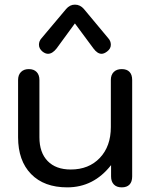

<svg xmlns="http://www.w3.org/2000/svg" viewBox="-20 -798 652 828"><path d="M58 -206V-453Q58 -475 70.5 -487.5Q83 -500 104 -500Q126 -500 138 -487.5Q150 -475 150 -453V-206Q150 -140 185.5 -103.5Q221 -67 285 -67Q363 -67 410.5 -117Q458 -167 458 -250V-453Q458 -475 470.5 -487.5Q483 -500 505 -500Q527 -500 538.5 -488Q550 -476 550 -453V-37Q550 -14 538.5 -2Q527 10 505 10Q483 10 471 -2.5Q459 -15 459 -37V-86Q384 10 270 10Q170 10 114 -47.5Q58 -105 58 -206ZM148 -605Q148 -621 159 -633L265 -759Q281 -778 303 -778Q326 -778 342 -759L447 -633Q458 -621 458 -605Q458 -588 442 -576Q429 -566 418 -566Q400 -566 383 -589L303 -697L224 -589Q206 -566 187 -566Q176 -566 164 -575Q148 -588 148 -605Z"/></svg>

Font: Kodchasan Medium
Style: Regular
Weight: 500
Designer: Katatrad Aksorn Co.,Ltd.
Foundry: Cadson Demak Co.,Ltd.
Version: Version 1.000; ttfautohint (v1.6)